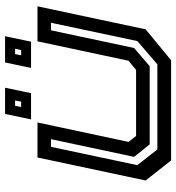

<svg xmlns="http://www.w3.org/2000/svg" viewBox="12 -724 711 776"><g transform="rotate(-90 368.0 -335.5)"><path d="M108 0 27 -103 120 -540H261.5L183 -172L207 -141.5H474L511 -172L589.5 -540H731L638 -103L513 0ZM152.5 -55.5H496.5L590.5 -136.5L664.5 -485.5H634L562.5 -149.5L489 -86.5H173L122.5 -149.5L194 -485.5H163L89 -136.5ZM482 -566 504 -671H610L588 -566ZM274 -566 296 -671H402L380 -566ZM324 -606H345.5L350.5 -630.5H329ZM533 -606H554L559.5 -630.5H538Z"/></g></svg>

Font: Tourney Expanded SemiBold
Style: Italic
Weight: 600
Width: 7
Italic angle: -12°
Designer: Tyler Finck
Foundry: Etcetera Type Co
Version: Version 1.010; ttfautohint (v1.8.3)